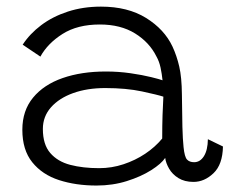

<svg xmlns="http://www.w3.org/2000/svg" viewBox="-20 -549 694 580"><path d="M271.5 11.5Q209 11.5 158.2 -5Q107.5 -21.5 77.5 -58.8Q47.5 -96 47.5 -157Q47.5 -215 80 -254.2Q112.5 -293.5 169.2 -313.2Q226 -333 300 -333Q338 -333 374.2 -327.8Q410.5 -322.5 436.8 -316Q463 -309.5 471 -306.5Q469 -326 465 -344.8Q461 -363.5 452.5 -378.5Q431.5 -421 388 -448Q344.5 -475 281.5 -475Q214 -475 169 -446.5Q124 -418 102 -378L48.5 -414Q70 -447 104.5 -473Q139 -499 185 -514Q231 -529 285 -529Q366 -529 421.2 -494.8Q476.5 -460.5 501 -408.5Q514 -380.5 521.5 -348Q529 -315.5 529.5 -264Q530 -204.5 531 -166.2Q532 -128 534.5 -104.5Q537.5 -75 545 -67Q552.5 -59 566.5 -59Q584.5 -59 596 -77.2Q607.5 -95.5 608 -128.5L653.5 -106.5Q652.5 -52 625 -25.8Q597.5 0.5 564.5 0.5Q537.5 0.5 519 -11Q500.5 -22.5 490.8 -39.5Q481 -56.5 479 -72Q467.5 -54.5 436.8 -35Q406 -15.5 363.2 -2Q320.5 11.5 271.5 11.5ZM279.5 -41Q317.5 -41 353 -52.8Q388.5 -64.5 418.5 -84.5Q448.5 -104.5 470 -130.5Q470 -171.5 471 -201Q472 -230.5 473.5 -257Q457 -262.5 409 -272.8Q361 -283 298 -283Q243.5 -283 201 -267.8Q158.5 -252.5 134 -224.8Q109.5 -197 109.5 -159.5Q109.5 -112.5 131.8 -86.8Q154 -61 192.2 -51Q230.5 -41 279.5 -41Z"/></svg>

Font: Grandstander Thin ExtraLight
Style: Regular
Weight: 250
Version: Version 1.200